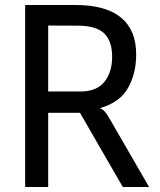

<svg xmlns="http://www.w3.org/2000/svg" viewBox="-20 -747 640 767"><path d="M575.5 0H470.5L299.5 -296.5H172.5V0H80.5V-727H172.5H281.5Q402.5 -727 463.2 -677Q524 -627 524 -529.5Q524 -453 491.2 -395.2Q458.5 -337.5 379 -315Q389.5 -311 398 -301.8Q406.5 -292.5 416 -276ZM172.5 -381.5H301Q366.5 -381.5 397.2 -420.2Q428 -459 428 -520Q428 -583.5 395.8 -614Q363.5 -644.5 289 -644.5L172.5 -645Z"/></svg>

Font: SplineSansMono30
Style: Regular
Weight: 400
Designer: Eben Sorkin, Mirko Velimirovic
Foundry: Sorkin Type
Version: Version 1.000